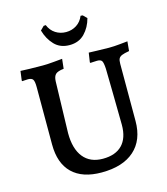

<svg xmlns="http://www.w3.org/2000/svg" viewBox="-125 -946 919 1054"><g transform="rotate(-15 335.0 -418.5)"><path d="M98 -207V-533Q98 -565 91 -576Q84 -587 63 -587Q53 -587 43 -586Q33 -585 30 -585L28 -589L35 -642Q48 -641 85 -640Q122 -639 162 -639Q188 -639 225 -642.5Q262 -646 273 -647L267 -592Q232 -588 220 -576Q208 -564 207 -537L199 -244Q199 -155 237.5 -107Q276 -59 348 -59Q420 -59 458 -98Q496 -137 496 -212Q495 -291 493.5 -391.5Q492 -492 491 -533Q489 -567 482.5 -577Q476 -587 456 -587Q445 -587 433 -586Q421 -585 417 -585L415 -589L423 -642Q435 -642 469 -640.5Q503 -639 537 -639Q566 -639 600 -642.5Q634 -646 644 -647L639 -593Q610 -588 597 -582.5Q584 -577 579 -567.5Q574 -558 574 -538V-213Q574 -105 508.5 -46.5Q443 12 322 12Q213 12 155.5 -44Q98 -100 98 -207ZM201 -827 222 -848 234 -849Q247 -817 273.5 -800Q300 -783 333 -783Q366 -783 392.5 -800Q419 -817 432 -849L444 -848L465 -827Q452 -777 419 -743Q386 -709 333 -709Q280 -709 247.5 -743Q215 -777 201 -827Z"/></g></svg>

Font: Alegreya Medium
Style: Regular
Weight: 500
Designer: Juan Pablo del Peral
Foundry: Huerta Tipografica
Version: Version 2.007; ttfautohint (v1.6)